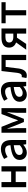

<svg xmlns="http://www.w3.org/2000/svg" viewBox="1812 -2416 618 4282"><g transform="rotate(-90 2121.0 -275.0)"><path d="M87 0H202V-234H438V0H554V-551H438V-335H202V-551H87Z M857 14C923 14 982 -20 1032 -63H1036L1045 0H1139V-331C1139 -478 1076 -564 939 -564C851 -564 774 -528 717 -492L760 -414C807 -444 861 -470 919 -470C1000 -470 1023 -414 1024 -351C795 -326 695 -265 695 -146C695 -49 762 14 857 14ZM892 -78C843 -78 806 -100 806 -155C806 -216 861 -258 1024 -277V-143C979 -101 940 -78 892 -78Z M1302 0H1404V-214C1404 -266 1395 -360 1391 -419H1396C1411 -375 1431 -324 1447 -281L1541 -51H1611L1703 -281C1719 -324 1739 -373 1755 -419H1760C1755 -360 1747 -266 1747 -214V0H1851V-551H1719L1627 -314C1613 -269 1596 -227 1580 -184H1575C1561 -227 1545 -269 1529 -314L1433 -551H1302Z M2154 14C2220 14 2279 -20 2329 -63H2333L2342 0H2436V-331C2436 -478 2373 -564 2236 -564C2148 -564 2071 -528 2014 -492L2057 -414C2104 -444 2158 -470 2216 -470C2297 -470 2320 -414 2321 -351C2092 -326 1992 -265 1992 -146C1992 -49 2059 14 2154 14ZM2189 -78C2140 -78 2103 -100 2103 -155C2103 -216 2158 -258 2321 -277V-143C2276 -101 2237 -78 2189 -78Z M2577 14C2666 14 2718 -50 2735 -172C2748 -268 2758 -363 2770 -458H2922V0H3038V-551H2678C2665 -435 2652 -318 2638 -203C2628 -128 2604 -97 2568 -97C2558 -97 2550 -99 2542 -101L2522 4C2539 10 2555 14 2577 14Z M3437 -287C3359 -287 3314 -320 3314 -378C3314 -437 3359 -463 3437 -463H3512V-287ZM3154 0H3283L3422 -206H3423H3512V0H3627V-551H3419C3295 -551 3200 -507 3200 -381C3200 -298 3250 -248 3315 -224Z M3920 0H4035V-458H4213V-551H3743V-458H3920Z"/></g></svg>

Font: Noto Sans CJK HK Medium
Style: Regular
Weight: 500
Designer: Ryoko NISHIZUKA 西塚涼子 (kana, bopomofo & ideographs); Paul D. Hunt (Latin, Greek & Cyrillic); Sandoll Communications 산돌커뮤니
Foundry: Adobe
Version: Version 2.004;hotconv 1.0.118;makeotfexe 2.5.65603